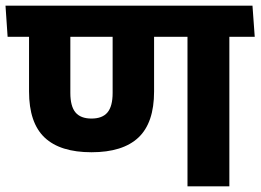

<svg xmlns="http://www.w3.org/2000/svg" viewBox="-44 -661 924 681"><path d="M769.5 -568H621V0H769.5ZM590.5 -530.5H859.5L851.5 -641H582.5ZM-17 -530.5H844L836 -641H-24.5ZM280.5 -121Q391.5 -121 447 -173.2Q502.5 -225.5 502.5 -336.5V-568.5H355.5V-331.5Q355.5 -284 337.2 -262.2Q319 -240.5 280.5 -240.5Q242 -240.5 223.8 -262.2Q205.5 -284 205.5 -331.5V-568.5H59V-336.5Q59 -225.5 114.2 -173.2Q169.5 -121 280.5 -121Z"/></svg>

Font: Anek Devanagari Medium
Style: Bold
Weight: 700
Version: Version 1.003